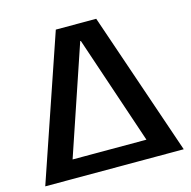

<svg xmlns="http://www.w3.org/2000/svg" viewBox="-103 -802 898 904"><g transform="rotate(-15 345.5 -350.0)"><path d="M247 -700H444L683 0H555L347 -618H344L135 0H8ZM134 -89H557V0H134Z"/></g></svg>

Font: Pathway Extreme 28pt SemiBold
Style: Regular
Weight: 600
Designer: Eduardo Rodriguez Tunni
Foundry: Eduardo Rodriguez Tunni
Version: Version 1.001;gftools[0.9.26]